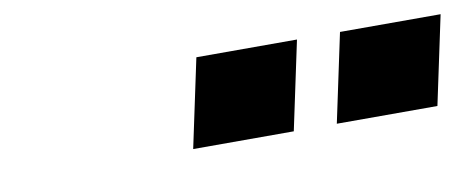

<svg xmlns="http://www.w3.org/2000/svg" viewBox="-31 -861 764 312"><g transform="rotate(-10 351.5 -705.0)"><path d="M537 -778H703L672 -632H506ZM300 -778H466L435 -632H269Z"/></g></svg>

Font: Azeret Mono
Style: Bold Italic
Weight: 700
Italic angle: -12°
Designer: Martin Vácha
Foundry: Displaay
Version: Version 1.000; Glyphs 3.0.3, build 3074